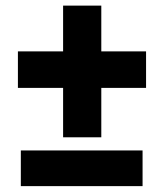

<svg xmlns="http://www.w3.org/2000/svg" viewBox="-20 -650 578 670"><path d="M489.7 -470.7V-343.3H333.5V-170.9H200.2V-343.3H42.5V-470.7H200.2V-630.4H333.5V-470.7ZM52.7 -125H477.5V-0.5H52.7Z"/></svg>

Font: Heebo ExtraBold
Style: Regular
Weight: 800
Designer: Oded Ezer
Foundry: Meir Sadan
Version: Version 2.001; ttfautohint (v1.5.14-ce02) -l 8 -r 50 -G 200 